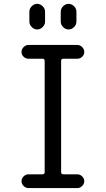

<svg xmlns="http://www.w3.org/2000/svg" viewBox="-20 -960 540 980"><path d="M196.3 -70.3Q208 -70.3 208 -81.1V-649.4Q208 -660.2 196.3 -660.2H125Q111.3 -660.2 100.6 -670.4Q89.8 -680.7 89.8 -694.8Q89.8 -709 100.6 -719.7Q111.3 -730.5 125 -730.5H375Q388.7 -730.5 399.4 -719.7Q410.2 -709 410.2 -694.8Q410.2 -680.7 399.4 -670.4Q388.7 -660.2 375 -660.2H303.7Q292 -660.2 292 -649.4V-81.1Q292 -70.3 303.7 -70.3H375Q388.7 -70.3 399.4 -59.6Q410.2 -48.8 410.2 -35.2Q410.2 -21.5 399.4 -10.7Q388.7 0 375 0H125Q111.3 0 100.6 -10.7Q89.8 -21.5 89.8 -35.2Q89.8 -48.8 100.6 -59.6Q111.3 -70.3 125 -70.3ZM290 -900.4Q290 -916 302.2 -928.2Q314.5 -940.4 330.1 -940.4Q345.7 -940.4 357.9 -928.2Q370.1 -916 370.1 -900.4V-849.6Q370.1 -834 357.9 -821.8Q345.7 -809.6 330.1 -809.6Q314.5 -809.6 302.2 -821.8Q290 -834 290 -849.6ZM129.9 -900.4Q129.9 -916 142.1 -928.2Q154.3 -940.4 169.9 -940.4Q185.5 -940.4 197.8 -928.2Q210 -916 210 -900.4V-849.6Q210 -834 197.8 -821.8Q185.5 -809.6 169.9 -809.6Q154.3 -809.6 142.1 -821.8Q129.9 -834 129.9 -849.6Z"/></svg>

Font: Rounded-X Mgen+ 2m regular
Style: Regular
Weight: 400
Designer: [Source Han Sans]
Ryoko NISHIZUKA  (kana & ideographs); Paul D. Hunt (Latin, Greek & Cyrillic); Wenlong ZHANG  (bopomofo
Version: Version 1.059.20150602